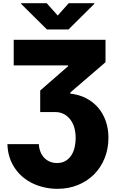

<svg xmlns="http://www.w3.org/2000/svg" viewBox="-20 -979 729 1215"><path d="M225.9 -66.8Q226.9 -41.9 235.3 -20.1Q243.6 1.8 258.3 17.9Q273.1 34.1 294 43.3Q315 52.6 340.9 52.6Q373.6 52.6 396.1 38.5Q418.7 24.5 432.5 2.1Q446.4 -20.2 452.6 -48.3Q458.8 -76.3 458.8 -104.4Q458.8 -181.8 422.2 -225.9Q385.7 -269.9 329.5 -269.9H234.4V-406.2L410.5 -559.7V-565.3H66.8V-727.3H647.7V-585.2L424.7 -393.5V-386.4Q479.8 -380.7 524.3 -357.8Q568.9 -334.9 600.5 -298.3Q632.1 -261.7 649.1 -213.2Q666.2 -164.8 666.2 -108Q666.2 -36.9 642 22.5Q617.9 82 574.8 125Q531.6 168 472.7 191.9Q413.7 215.9 343.8 215.9Q301.1 215.9 261.5 207Q221.9 198.2 187 181.5Q152 164.8 123 140.1Q94.1 115.4 73.2 84.2Q52.2 52.9 40.1 14.9Q28.1 -23.1 27 -66.8ZM275.6 -958.8 345.2 -880.7 414.8 -958.8H576.7V-954.5L413.4 -792.6H277L113.6 -954.5V-958.8Z"/></svg>

Font: Inter P Black
Style: Regular
Weight: 900
Designer: Rasmus Andersson
Foundry: rsms
Version: Version 3.018;git-588b23468